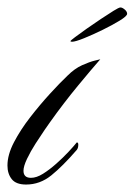

<svg xmlns="http://www.w3.org/2000/svg" viewBox="-38 -493 361 515"><path d="M32 2Q5 2 -6.5 -12.5Q-18 -27 -18 -49Q-18 -78 -0.5 -111.5Q17 -145 43 -178.5Q69 -212 96 -241.5Q123 -271 143 -290Q162 -309 182 -318Q202 -327 216.5 -330.5Q231 -334 231 -334Q209 -309 171 -263Q133 -217 96 -165Q93 -161 82 -145Q71 -129 57.5 -108Q44 -87 34.5 -67Q25 -47 25 -35Q25 -16 45 -16Q60 -16 77.5 -27Q95 -38 113 -54Q131 -70 145.5 -85.5Q160 -101 168 -111Q172 -111 172 -105Q172 -96 168 -91Q130 -47 99.5 -22.5Q69 2 32 2ZM155 -381Q151 -381 151 -383Q151 -384 163.5 -393.5Q176 -403 194.5 -416Q213 -429 232.5 -442Q252 -455 266.5 -464Q281 -473 285 -473Q290 -473 296.5 -467.5Q303 -462 303 -456Q303 -450 283.5 -438Q264 -426 237.5 -413Q211 -400 187.5 -390.5Q164 -381 155 -381Z"/></svg>

Font: Luxurious Script
Style: Regular
Weight: 400
Designer: Robert E. Leuschke
Foundry: Robert E. Leuschke
Version: Version 1.010; ttfautohint (v1.8.3)